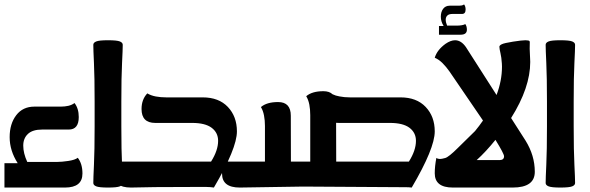

<svg xmlns="http://www.w3.org/2000/svg" viewBox="-20 -843 2654 863"><path d="M23.4 -226.6Q23.4 -286.6 53 -325.2Q82.5 -363.8 134.8 -363.8H253.4Q271.5 -363.8 287.4 -367.4Q303.2 -371.1 314.9 -379.9Q334 -355.5 334 -316.9Q334 -260.7 289.1 -260.7H169.4Q126.5 -260.7 105.5 -241Q84.5 -221.2 84.5 -188.5Q84.5 -154.3 102.5 -115.2H237.3Q257.3 -115.2 287.1 -119.6Q316.9 -124 329.6 -133.8Q350.6 -106.9 350.6 -63Q350.6 0 272 0H0V-109.4H59.6Q23.4 -166 23.4 -226.6Z M531.7 -20.5Q531.7 -10.7 518.8 -5.4Q505.9 0 465.3 0Q425.8 0 412.6 -5.4Q399.4 -10.7 399.4 -20.5Q399.4 -41 402.3 -102.5Q405.3 -164.1 405.3 -275.4V-386.7Q405.3 -498 402.3 -559.6Q399.4 -621.1 399.4 -641.6Q399.4 -651.4 412.6 -656.7Q425.8 -662.1 465.3 -662.1Q505.9 -662.1 518.8 -656.7Q531.7 -651.4 531.7 -641.6Q531.7 -621.1 528.6 -559.6Q525.4 -498 525.4 -386.7V-275.4Q525.4 -164.1 528.6 -102.5Q531.7 -41 531.7 -20.5Z M677.2 -2 568.8 0Q489.3 0 489.3 -62.5V-116.7H928.7Q960.4 -167 960.4 -210Q960.4 -246.6 931.4 -268.6Q902.3 -290.5 843.3 -290.5H677.7Q616.2 -290.5 616.2 -353Q616.2 -396 642.1 -423.3Q658.2 -413.6 680.2 -409.4Q702.1 -405.3 727.1 -405.3H891.1Q963.4 -405.3 1004.2 -362.3Q1044.9 -319.3 1044.9 -252.4Q1044.9 -175.8 941.4 0Q928.7 -2.4 902.8 -2.9Z M1491.2 -116.7H1817.9Q1849.6 -167 1849.6 -210Q1849.6 -246.6 1820.6 -268.6Q1791.5 -290.5 1732.4 -290.5H1503.4Q1496.6 -290.5 1490.7 -291ZM1342.3 -4.4 1057.6 0Q978 0 978 -62.5V-116.7H1170.9V-276.9Q1170.9 -301.8 1166.7 -323.7Q1162.6 -345.7 1152.8 -361.8Q1179.2 -384.3 1230 -384.3Q1287.1 -384.3 1287.1 -322.8L1287.6 -116.7H1374.5V-325.7Q1374.5 -350.6 1370.4 -372.6Q1366.2 -394.5 1356.4 -410.6Q1382.8 -433.1 1433.6 -433.1Q1460.4 -433.1 1474.6 -419.4Q1488.3 -412.6 1505.9 -409.7Q1527.8 -405.3 1552.7 -405.3H1780.3Q1852.5 -405.3 1893.3 -362.3Q1934.1 -319.3 1934.1 -252.4Q1934.1 -175.8 1830.6 0Q1817.9 -1.5 1807.1 -1.5Z M1961.4 -768.1Q1961.4 -789.6 1971.9 -803.5Q1982.4 -817.4 2001.5 -817.4H2043.9Q2050.3 -817.4 2055.9 -818.6Q2061.5 -819.8 2065.9 -823.2Q2072.8 -814.5 2072.8 -800.3Q2072.8 -780.3 2056.6 -780.3H2013.7Q1998 -780.3 1990.7 -773.2Q1983.4 -766.1 1983.4 -754.4Q1983.4 -742.2 1989.7 -728H2038.1Q2045.4 -728 2055.9 -729.7Q2066.4 -731.4 2071.3 -734.9Q2078.6 -725.1 2078.6 -709.5Q2078.6 -687 2050.3 -687H1953.1V-726.1H1974.1Q1961.4 -746.1 1961.4 -768.1ZM2284.2 0H2015.6Q1934.1 0 1934.1 -64Q1934.1 -96.2 1941.4 -133.3Q1947.8 -128.4 1957.5 -128.4Q1965.3 -128.4 1981.2 -132.8Q1997.1 -137.2 2039.1 -179.2L2115.2 -253.9Q2134.8 -277.8 2150.9 -301.3L2000.5 -521.5Q1985.8 -542.5 1969.2 -559.1Q1952.6 -575.7 1934.1 -583.5Q1944.3 -618.2 1982.4 -646Q2005.9 -662.1 2025.4 -662.1Q2052.7 -662.1 2074.2 -631.3L2211.9 -416Q2236.3 -480.5 2236.3 -543.5L2235.8 -557.1Q2233.9 -585.9 2229.5 -604Q2225.1 -622.1 2224.6 -632.8Q2224.6 -638.7 2235.1 -644Q2245.6 -649.4 2285.9 -655.8Q2326.2 -662.1 2341.8 -662.1Q2345.7 -662.1 2353.5 -661.1Q2361.3 -660.2 2361.3 -653.8L2360.8 -623.5Q2360.8 -608.4 2362.8 -577.6L2363.3 -564.5Q2363.3 -449.2 2277.3 -312.5L2342.3 -210.9Q2383.8 -144 2383.8 -70.8Q2383.8 0 2284.2 0ZM2226.6 -123.5Q2245.6 -124 2245.6 -140.6Q2245.6 -151.9 2207 -214.4Q2164.6 -161.6 2122.6 -123.5Z M2564.9 -20.5Q2564.9 -10.7 2552 -5.4Q2539.1 0 2498.5 0Q2459 0 2445.8 -5.4Q2432.6 -10.7 2432.6 -20.5Q2432.6 -41 2435.5 -102.5Q2438.5 -164.1 2438.5 -275.4V-386.7Q2438.5 -498 2435.5 -559.6Q2432.6 -621.1 2432.6 -641.6Q2432.6 -651.4 2445.8 -656.7Q2459 -662.1 2498.5 -662.1Q2539.1 -662.1 2552 -656.7Q2564.9 -651.4 2564.9 -641.6Q2564.9 -621.1 2561.8 -559.6Q2558.6 -498 2558.6 -386.7V-275.4Q2558.6 -164.1 2561.8 -102.5Q2564.9 -41 2564.9 -20.5Z"/></svg>

Font: ALMAS
Style: Bold
Weight: 700
Designer: ALMAS Font/ by Husham Jawad Kadhim, derived from the Bainsely font by/ Paul James MIller
Foundry: High-Logic / Made with FontCreator
Version: Version 1.411;September 19, 2021;FontCreator 14.0.0.2814 32-